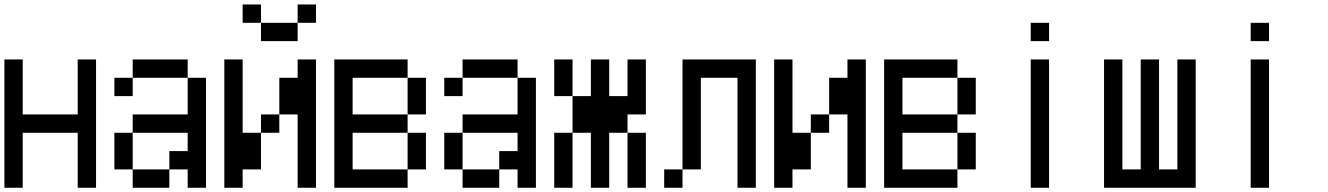

<svg xmlns="http://www.w3.org/2000/svg" viewBox="-20 -937 6040 873"><path d="M0 -83.3V-666.7H83.3V-416.7H333.3V-666.7H416.7V-83.3H333.3V-333.3H83.3V-83.3Z M500 -166.7V-333.3H583.3V-166.7ZM500 -500V-583.3H583.3V-500ZM583.3 -166.7H750V-83.3H583.3ZM583.3 -333.3V-416.7H833.3V-583.3H916.7V-83.3H833.3V-166.7H750V-250H833.3V-333.3ZM583.3 -583.3V-666.7H833.3V-583.3Z M1000 -83.3V-666.7H1083.3V-333.3H1166.7V-166.7H1083.3V-83.3ZM1166.7 -333.3V-416.7H1250V-333.3ZM1166.7 -833.3H1333.3V-750H1166.7ZM1166.7 -916.7V-833.3H1083.3V-916.7ZM1333.3 -83.3V-416.7H1250V-583.3H1333.3V-666.7H1416.7V-83.3ZM1333.3 -833.3V-916.7H1416.7V-833.3Z M1500 -83.3V-666.7H1833.3V-583.3H1583.3V-416.7H1833.3V-333.3H1583.3V-166.7H1833.3V-83.3ZM1833.3 -166.7V-333.3H1916.7V-166.7ZM1833.3 -416.7V-583.3H1916.7V-416.7Z M2000 -166.7V-333.3H2083.3V-166.7ZM2000 -500V-583.3H2083.3V-500ZM2083.3 -166.7H2250V-83.3H2083.3ZM2083.3 -333.3V-416.7H2333.3V-583.3H2416.7V-83.3H2333.3V-166.7H2250V-250H2333.3V-333.3ZM2083.3 -583.3V-666.7H2333.3V-583.3Z M2500 -83.3V-333.3H2583.3V-83.3ZM2500 -500V-666.7H2583.3V-500ZM2666.7 -83.3V-333.3H2583.3V-500H2666.7V-666.7H2750V-500H2833.3V-666.7H2916.7V-416.7H2833.3V-333.3H2750V-83.3ZM2833.3 -83.3V-333.3H2916.7V-83.3Z M3000 -83.3V-166.7H3083.3V-83.3ZM3333.3 -83.3V-583.3H3166.7V-166.7H3083.3V-666.7H3416.7V-83.3Z M3500 -83.3V-666.7H3583.3V-333.3H3666.7V-166.7H3583.3V-83.3ZM3666.7 -333.3V-416.7H3750V-333.3ZM3750 -416.7V-583.3H3833.3V-666.7H3916.7V-83.3H3833.3V-416.7Z M4000 -83.3V-666.7H4333.3V-583.3H4083.3V-416.7H4333.3V-333.3H4083.3V-166.7H4333.3V-83.3ZM4333.3 -166.7V-333.3H4416.7V-166.7ZM4333.3 -416.7V-583.3H4416.7V-416.7Z M4666.7 -83.3V-666.7H4750V-83.3ZM4666.7 -750V-833.3H4750V-750Z M5000 -83.3V-666.7H5083.3V-166.7H5166.7V-666.7H5250V-166.7H5333.3V-666.7H5416.7V-83.3Z M5666.7 -83.3V-666.7H5750V-83.3ZM5666.7 -750V-833.3H5750V-750Z"/></svg>

Font: GalmuriMono11 Regular
Style: Regular
Weight: 400
Designer: Lee Minseo (quiple)
Version: Version 2.399;hotconv 1.1.1;makeotfexe 2.6.0 DEVELOPMENT